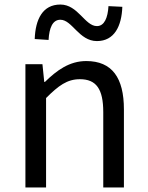

<svg xmlns="http://www.w3.org/2000/svg" viewBox="-20 -826 651 846"><path d="M92 0H183V-394C238 -449 276 -477 332 -477C404 -477 435 -434 435 -332V0H526V-344C526 -483 474 -557 360 -557C286 -557 230 -516 178 -465H175L167 -543H92ZM407 -645C484 -645 516 -711 519 -796L458 -799C455 -748 440 -711 407 -711C354 -711 324 -806 246 -806C168 -806 136 -741 133 -654L194 -650C197 -704 212 -739 246 -739C298 -739 328 -645 407 -645Z"/></svg>

Font: Noto Sans T Chinese Regular
Style: Regular
Weight: 400
Designer: Ryoko NISHIZUKA (kana & ideographs); Paul D. Hunt (Latin, Greek & Cyrillic); Wenlong ZHANG (bopomofo); Sandoll Communica
Foundry: Adobe Systems Incorporated
Version: Version 1.000;PS 1;hotconv 1.0.78;makeotf.lib2.5.61930